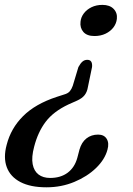

<svg xmlns="http://www.w3.org/2000/svg" viewBox="-36 -608 551 794"><path d="M327.3 -247 344.7 -331.1Q346 -345.4 341.2 -353Q336.4 -360.6 324.9 -360.6Q313.8 -360.6 305.4 -353.6Q297 -346.7 288.2 -330.6L264.9 -253.2Q260.1 -239.6 252.6 -230.6Q245 -221.6 229.1 -217.2L199 -207.5Q110 -178.3 59.5 -127.8Q9 -77.4 -8.4 -9.3Q-22.8 43.8 -8 83.4Q6.7 123 48.3 144.8Q89.8 166.6 156.1 166.6Q217.7 166.6 271.3 144.3Q324.9 122 361.4 86.6Q397.8 51.2 408.5 10.8Q416.1 -16.4 405.2 -33.9Q394.3 -51.4 369.7 -51.4Q341.7 -51.4 321.6 -35.7Q301.5 -19.9 292.8 10.2L283.8 44.4Q272.9 84.3 244 106.1Q215 127.9 171.3 127.9Q142.2 127.9 123.4 113.7Q104.6 99.5 99.1 70.9Q93.6 42.2 105.3 -1.6Q120.9 -62.2 153 -104.5Q185 -146.8 247.1 -176.1L282.9 -192Q304 -201.6 314.2 -214.9Q324.3 -228.3 327.3 -247ZM387.5 -587.8Q417.9 -587.8 434 -571.1Q450 -554.5 447.3 -530Q445.2 -510.7 433.1 -494.6Q420.9 -478.5 400.6 -468.7Q380.3 -459 354.6 -459Q323.4 -459 308.7 -476Q294 -493 297 -518.4Q298.8 -537 310.8 -552.8Q322.7 -568.6 342.5 -578.2Q362.3 -587.8 387.5 -587.8Z"/></svg>

Font: Fraunces Wonky
Style: Italic
Weight: 900
Italic angle: -16°
Version: Version 1.000;[b76b70a41]